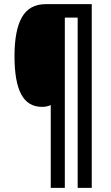

<svg xmlns="http://www.w3.org/2000/svg" viewBox="-20 -780 534 927"><path d="M423 127H355V-695H293V127H225V-273Q207 -264 183 -264Q115 -264 82.5 -324.5Q50 -385 50 -509Q50 -634 86 -697Q122 -760 201 -760H423Z"/></svg>

Font: Noto Sans Arabic ExtCond SemBd
Style: Regular
Weight: 600
Width: 2
Designer: Monotype Design Team, Nadine Chahine, Nizar Qandah and Khaled Hosny
Foundry: Monotype Imaging Inc.
Version: Version 2.012; ttfautohint (v1.8.4.7-5d5b)